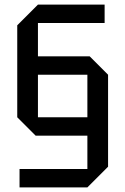

<svg xmlns="http://www.w3.org/2000/svg" viewBox="-20 -720 545 835"><path d="M65 95V15H360V-130H135L55 -210V-610L145 -700H435V-620H145V-475H370L450 -395V5L360 95ZM145 -210H360V-395H145Z"/></svg>

Font: Tektur SemiCondensed
Style: Regular
Weight: 400
Width: 4
Designer: Adam Jagosz
Foundry: Adam Jagosz
Version: Version 1.005;gftools[0.9.30]